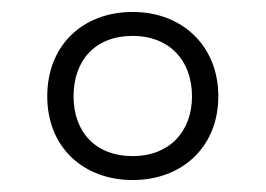

<svg xmlns="http://www.w3.org/2000/svg" viewBox="-20 -744 444 321"><path d="M202 -443C284 -443 345 -498 345 -583C345 -668 284 -724 202 -724C118 -724 59 -668 59 -583C59 -498 119 -443 202 -443ZM202 -483C140 -483 103 -523 103 -583C103 -643 139 -684 202 -684C262 -684 301 -644 301 -583C301 -524 263 -483 202 -483Z"/></svg>

Font: Noto Sans Ethiopic SemiCondensed Light
Style: Regular
Weight: 300
Width: 4
Designer: Monotype Design Team
Foundry: Monotype Imaging Inc.
Version: Version 2.102